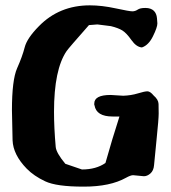

<svg xmlns="http://www.w3.org/2000/svg" viewBox="-20 -693 644 722"><path d="M295.9 8.8H292.5Q192.4 8.8 149.9 -11.2Q107.4 -31.2 80.6 -58.6Q29.3 -111.3 27.3 -165.5L24.9 -278.3Q24.9 -392.6 44.4 -436.5Q64 -480.5 72.8 -514.9Q81.5 -549.3 126.5 -594.7Q203.1 -672.9 317.9 -672.9Q362.8 -672.9 414.8 -661.6Q466.8 -650.4 477.5 -650.4Q488.3 -650.4 497.6 -656.7Q506.8 -663.1 525.9 -663.1H526.9Q547.4 -663.1 558.6 -652.3Q568.8 -642.1 570.3 -624.5L571.8 -605Q571.8 -590.3 555.2 -556.6Q538.6 -522.9 513.7 -514.6Q492.7 -516.1 474.1 -542.5Q455.6 -568.8 440.2 -578.4Q424.8 -587.9 397 -594.7L346.2 -601.1Q327.1 -600.1 314.5 -598.6Q237.3 -511.2 230.5 -501Q183.1 -431.6 183.1 -272.5Q183.1 -212.9 189.5 -140.6Q191.4 -118.2 225.6 -77.1L288.1 -55.7Q341.3 -55.7 376.5 -80.1Q401.4 -168.9 429.2 -254.9H403.3Q342.3 -254.9 335.4 -296.9L334.5 -298.3V-303.7Q334.5 -335.9 396 -335.9L443.4 -333Q473.1 -334 498.5 -341.8Q523.9 -349.6 534.4 -349.6Q544.9 -349.6 557.6 -334Q575.7 -318.4 576.2 -302.2Q576.7 -286.1 576.7 -265.9Q576.7 -245.6 568.8 -168.9Q561 -92.3 559.3 -71.8Q557.6 -51.3 545.7 -40.8Q533.7 -30.3 521 -30.3L480.5 -34.2Q471.2 -34.2 453.6 -24.4Q394 8.8 295.9 8.8Z"/></svg>

Font: Drukaatie burti
Style: Bold
Weight: 700
Version: Version 0.14